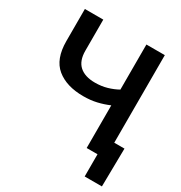

<svg xmlns="http://www.w3.org/2000/svg" viewBox="-202 -870 1100 1169"><g transform="rotate(30 348.5 -286.0)"><path d="M311 -262.7Q192.9 -262.7 123.8 -319.3Q54.7 -376 54.7 -502V-727.5H184.1V-509.3Q184.1 -438 222.4 -403.8Q260.7 -369.6 331.5 -369.6Q376.5 -369.6 415.3 -380.9Q454.1 -392.1 487.3 -410.6V-727.5H616.7V0H487.3V-299.8Q447.3 -282.7 404.5 -272.7Q361.8 -262.7 311 -262.7ZM563.5 156.2V0H523.4V-111.8H688.5L684.6 156.2Z"/></g></svg>

Font: Inter Display SemiBold
Style: Regular
Weight: 600
Designer: Rasmus Andersson
Foundry: rsms
Version: Version 4.001;git-9221beed3